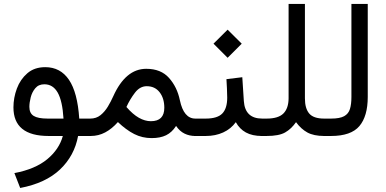

<svg xmlns="http://www.w3.org/2000/svg" viewBox="-20 -687 1950 970"><path d="M208.5 -347.7Q285.2 -347.7 328.4 -283.9Q371.6 -220.2 380.4 -87.9H437.5V0H374.5Q356 100.1 283.2 169.2Q210.4 238.3 82 262.7L52.7 187.5Q158.2 167.5 218.8 117.2Q279.3 66.9 297.4 0H225.6Q47.9 0 47.9 -144.5Q47.9 -192.9 65.2 -239.5Q82.5 -286.1 118.2 -316.9Q153.8 -347.7 208.5 -347.7ZM300.8 -87.9Q295.4 -177.2 271.5 -219.2Q247.6 -261.2 204.1 -261.2Q174.8 -261.2 158.2 -241.2Q141.6 -221.2 135 -194.6Q128.4 -168 128.4 -147Q128.4 -115.2 149.9 -101.6Q171.4 -87.9 220.7 -87.9Z M575.7 -70.3Q545.4 -36.1 511.5 -18.1Q477.5 0 438.5 0H418V-87.9H436Q466.3 -87.9 487.8 -105.2Q509.3 -122.6 524.9 -148.4Q540.5 -174.3 552.2 -200.7Q614.7 -339.4 718.8 -339.4Q793 -339.4 834 -293.2Q875 -247.1 888.7 -180.7Q908.2 -87.9 966.8 -87.9H980V0H966.3Q937 0 912.4 -12Q887.7 -23.9 869.6 -50.8Q848.6 -18.1 819.1 -3.7Q789.6 10.7 746.1 10.7Q698.7 10.7 658.2 -9.8Q617.7 -30.3 575.7 -70.3ZM618.7 -146.5Q650.9 -109.4 681.6 -92Q712.4 -74.7 742.2 -74.7Q810.1 -74.7 810.1 -142.6Q810.1 -190.4 786.4 -220.9Q762.7 -251.5 721.2 -251.5Q687 -251.5 661.9 -218.8Q636.7 -186 618.7 -146.5Z M1315.4 0H1303.7Q1254.4 0 1222.2 -17.8Q1189.9 -35.6 1171.4 -69.8Q1146.5 -35.6 1107.4 -17.8Q1068.4 0 1019.5 0H960.4V-87.9H1019.5Q1078.1 -87.9 1103 -113.5Q1127.9 -139.2 1127.9 -193.8Q1127.9 -216.8 1126.5 -240.7Q1125 -264.6 1124 -287.1L1204.1 -296.9L1211.9 -176.8Q1217.8 -87.9 1304.7 -87.9H1315.4ZM1058.6 -466.3 1129.9 -537.1 1201.2 -466.3 1129.9 -395Z M1475.6 -69.8Q1451.7 -35.6 1420.4 -17.8Q1389.2 0 1326.7 0H1295.9V-87.9H1327.6Q1385.7 -87.9 1411.6 -113.5Q1437.5 -139.2 1438 -189.9V-667H1520.5V-189.9Q1520.5 -139.2 1542.2 -113.5Q1564 -87.9 1617.2 -87.9H1632.8V0H1618.2Q1564.9 0 1532.7 -17.8Q1500.5 -35.6 1475.6 -69.8Z M1613.3 0V-87.9H1652.8Q1696.8 -87.9 1718.8 -100.1Q1740.7 -112.3 1748 -136.5Q1755.4 -160.6 1755.4 -196.8V-667H1837.9V-197.3Q1837.9 -100.1 1795.7 -50Q1753.4 0 1652.3 0Z"/></svg>

Font: Vazir FD-UI
Style: Regular-FD-UI
Weight: 400
Designer: Saber Rastikerdar
Foundry: Saber Rastikerdar
Version: Version 30.1.0